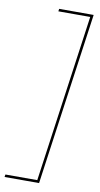

<svg xmlns="http://www.w3.org/2000/svg" viewBox="-147 -774 512 985"><g transform="rotate(10 109.0 -281.0)"><path d="M257.8 -730 131.8 168H-47.9L-45.9 154.8H120.1L242.2 -716.8H76.2L78.1 -730Z"/></g></svg>

Font: Human Sans Thin
Style: Italic
Weight: 100
Italic angle: -8°
Designer: Tim Radville
Foundry: Continuum
Version: Version 1.000;FEAKit 1.0